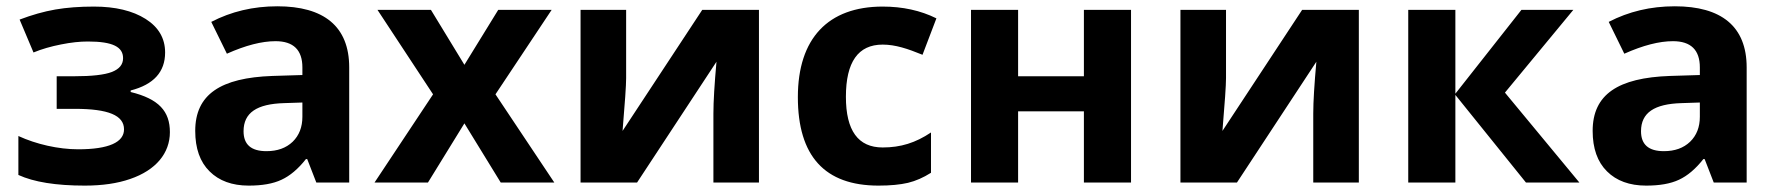

<svg xmlns="http://www.w3.org/2000/svg" viewBox="-20 -577 5617 607"><path d="M159.2 -335.9V-232.9H216.8C322.3 -232.9 372.1 -212.4 372.1 -168C372.1 -127.4 324.2 -105 227.1 -105C164.6 -105 94.2 -121.1 38.1 -147V-23.9C86.9 -1.5 156.7 9.8 248 9.8C303.2 9.8 351.1 2.9 391.6 -11.2C473.1 -39.1 517.1 -92.8 517.1 -159.2C517.1 -225.1 482.4 -264.2 393.1 -286.1V-291C465.8 -309.6 502 -349.6 502 -411.1C502 -455.6 481.4 -491.2 440.4 -517.1C399.4 -543 344.7 -556.2 276.9 -556.2C231.9 -556.2 191.4 -553.2 154.8 -546.9C118.2 -540.5 80.6 -529.8 42 -515.1L85.9 -411.1C111.8 -421.9 141.1 -430.2 172.9 -436.5C204.6 -442.9 232.9 -445.8 257.8 -445.8C337.4 -445.8 369.1 -428.2 369.1 -393.1C369.1 -373 357.4 -358.9 334 -349.6C310.1 -340.3 270 -335.9 213.9 -335.9Z M1084 0V-363.8C1084 -494.1 1003.4 -557.1 856.9 -557.1C780.3 -557.1 710.9 -540.5 647.9 -507.8L697.3 -407.2C756.3 -433.6 807.6 -446.8 851.1 -446.8C907.7 -446.8 936 -418.9 936 -363.8V-339.8L841.3 -336.9C677.7 -331.1 597.2 -278.8 597.2 -163.1C597.2 -107.9 612.3 -64.9 642.6 -35.2C672.4 -5.4 713.9 9.8 766.1 9.8C808.6 9.8 843.3 3.9 870.1 -8.8C896.5 -21 922.4 -42.5 947.3 -74.2H951.2L980 0ZM936 -208C936 -175.3 925.8 -148.9 905.3 -128.9C884.3 -108.9 856.9 -99.1 822.3 -99.1C773.9 -99.1 750 -120.1 750 -162.1C750 -220.7 792 -248.5 878.4 -251L936 -252.9Z M1164.1 0H1333L1448.2 -187L1563 0H1732.4L1546.4 -278.8L1724.1 -545.9H1555.2L1448.2 -372.1L1342.3 -545.9H1173.3L1349.1 -278.8Z M1815.4 -545.9V0H1994.1L2245.1 -381.8C2238.8 -311 2235.4 -256.3 2235.4 -217.8V0H2379.4V-545.9H2200.2L1948.2 -163.1C1955.6 -251.5 1959.5 -307.1 1959.5 -330.1V-545.9Z M2757.3 9.8C2794.9 9.8 2825.7 6.8 2850.6 1C2875 -4.9 2899.4 -15.6 2923.3 -30.8V-158.2C2874.5 -125.5 2827.6 -110.8 2770.5 -110.8C2692.9 -110.8 2654.3 -164.1 2654.3 -271C2654.3 -380.9 2692.9 -436 2770.5 -436C2811 -436 2849.6 -422.9 2896.5 -403.8L2940.4 -519C2890.1 -543.9 2833.5 -556.2 2770.5 -556.2C2598.1 -556.2 2502.4 -455.6 2502.4 -270C2502.4 -83.5 2587.4 9.8 2757.3 9.8Z M3049.8 -545.9V0H3198.7V-225.1H3406.7V0H3555.7V-545.9H3406.7V-335.9H3198.7V-545.9Z M3711.9 -545.9V0H3890.6L4141.6 -381.8C4135.3 -311 4131.8 -256.3 4131.8 -217.8V0H4275.9V-545.9H4096.7L3844.7 -163.1C3852.1 -251.5 3856 -307.1 3856 -330.1V-545.9Z M4581.1 -280.8V-545.9H4432.1V0H4581.1V-276.9L4804.2 0H4973.1L4737.8 -284.2L4954.1 -545.9H4790Z M5502 0V-363.8C5502 -494.1 5421.4 -557.1 5274.9 -557.1C5198.2 -557.1 5128.9 -540.5 5065.9 -507.8L5115.2 -407.2C5174.3 -433.6 5225.6 -446.8 5269 -446.8C5325.7 -446.8 5354 -418.9 5354 -363.8V-339.8L5259.3 -336.9C5095.7 -331.1 5015.1 -278.8 5015.1 -163.1C5015.1 -107.9 5030.3 -64.9 5060.5 -35.2C5090.3 -5.4 5131.8 9.8 5184.1 9.8C5226.6 9.8 5261.2 3.9 5288.1 -8.8C5314.5 -21 5340.3 -42.5 5365.2 -74.2H5369.1L5397.9 0ZM5354 -208C5354 -175.3 5343.8 -148.9 5323.2 -128.9C5302.2 -108.9 5274.9 -99.1 5240.2 -99.1C5191.9 -99.1 5168 -120.1 5168 -162.1C5168 -220.7 5210 -248.5 5296.4 -251L5354 -252.9Z"/></svg>

Font: Noto Reveo Sans
Style: Bold
Weight: 700
Designer: Monotype Design team
Foundry: Monotype Imaging Inc.
Version: Version 1.04